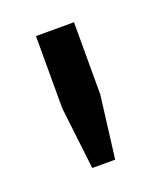

<svg xmlns="http://www.w3.org/2000/svg" viewBox="-68 -733 310 370"><g transform="rotate(-20 87.5 -548.0)"><path d="M61 -410 46 -538V-686H124V-538L108 -410Z"/></g></svg>

Font: Archivo SemiExpanded Light
Style: Regular
Weight: 300
Width: 6
Designer: Hector Gatti
Foundry: Omnibus-Type
Version: Version 2.001